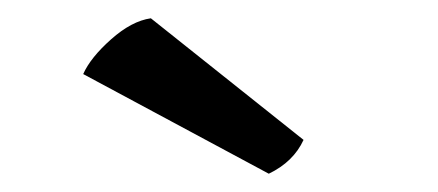

<svg xmlns="http://www.w3.org/2000/svg" viewBox="-20 -735 479 210"><path d="M274 -545 71 -654Q79 -672 101.5 -692Q124 -712 145 -715L312 -582Q301 -558 274 -545Z"/></svg>

Font: Karma SemiBold
Style: Regular
Weight: 600
Designer: Joana Correia
Foundry: Indian Type Foundry
Version: Version 1.202;PS 1.0;hotconv 1.0.78;makeotf.lib2.5.61930; tt